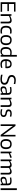

<svg xmlns="http://www.w3.org/2000/svg" viewBox="4328 -5176 859 9555"><g transform="rotate(90 4757.5 -398.5)"><path d="M89 -740H559V-666H178V-412H533V-338H178V-74H568V0H89Z M688 -540H761L767 -477H772Q812 -496 844.5 -510Q877 -524 904.5 -533Q932 -542 956 -546Q980 -550 1003 -550Q1072 -550 1108.5 -513.5Q1145 -477 1145 -402V0H1057V-373Q1057 -429 1036 -452.5Q1015 -476 970 -476Q932 -476 881.5 -460Q831 -444 776 -417V0H688Z M1521 9Q1264 9 1264 -269Q1264 -549 1521 -549Q1552 -549 1586 -545.5Q1620 -542 1649 -535V-461Q1619 -468 1589 -471Q1559 -474 1530 -474Q1439 -474 1396 -424.5Q1353 -375 1353 -270Q1353 -163 1394.5 -114.5Q1436 -66 1528 -66Q1561 -66 1588.5 -68.5Q1616 -71 1649 -78V-5Q1625 1 1590 5Q1555 9 1521 9Z M1976 10Q1854 10 1790 -62Q1726 -134 1726 -270Q1726 -407 1790 -478.5Q1854 -550 1976 -550Q2098 -550 2162 -478.5Q2226 -407 2226 -270Q2226 -133 2162 -61.5Q2098 10 1976 10ZM1976 -62Q2060 -62 2098.5 -111.5Q2137 -161 2137 -270Q2137 -379 2098.5 -428.5Q2060 -478 1976 -478Q1893 -478 1854 -428.5Q1815 -379 1815 -270Q1815 -161 1854 -111.5Q1893 -62 1976 -62Z M2544 10Q2434 10 2377 -57Q2320 -124 2320 -266Q2320 -338 2339 -391Q2358 -444 2393 -479.5Q2428 -515 2477.5 -532.5Q2527 -550 2587 -550Q2622 -550 2654 -546.5Q2686 -543 2714 -540V-808H2801V0H2725L2717 -66H2711Q2655 10 2544 10ZM2564 -60Q2594 -60 2621 -68.5Q2648 -77 2669 -92.5Q2690 -108 2702 -130.5Q2714 -153 2714 -182V-471Q2687 -476 2654.5 -479Q2622 -482 2586 -482Q2498 -482 2454 -433Q2410 -384 2410 -270Q2410 -157 2447 -108.5Q2484 -60 2564 -60Z M3175 9Q3051 9 2988 -59.5Q2925 -128 2925 -263Q2925 -402 2987.5 -475.5Q3050 -549 3169 -549Q3376 -549 3376 -308Q3376 -262 3369 -238H3013Q3018 -144 3059.5 -103Q3101 -62 3186 -62Q3224 -62 3267 -69Q3310 -76 3352 -90L3357 -23Q3317 -8 3268.5 0.5Q3220 9 3175 9ZM3167 -481Q3023 -481 3013 -300H3295Q3295 -398 3264 -439.5Q3233 -481 3167 -481Z M3933 11Q3908 11 3879 9Q3850 7 3819.5 3Q3789 -1 3758 -7Q3727 -13 3699 -20V-96Q3759 -81 3820 -72.5Q3881 -64 3928 -64Q4015 -64 4060.5 -96Q4106 -128 4106 -188Q4106 -222 4093 -245.5Q4080 -269 4057.5 -285.5Q4035 -302 4003 -313.5Q3971 -325 3934 -335Q3875 -351 3833 -370Q3791 -389 3764 -414.5Q3737 -440 3724 -473.5Q3711 -507 3711 -551Q3711 -597 3729 -635Q3747 -673 3780.5 -699.5Q3814 -726 3861 -740.5Q3908 -755 3967 -755Q4009 -755 4056.5 -748.5Q4104 -742 4163 -729L4160 -654Q4112 -667 4063 -673.5Q4014 -680 3974 -680Q3895 -680 3849.5 -646Q3804 -612 3804 -553Q3804 -525 3813 -504Q3822 -483 3842 -466.5Q3862 -450 3894 -436Q3926 -422 3973 -409Q4022 -395 4063.5 -379Q4105 -363 4135 -338.5Q4165 -314 4181.5 -279Q4198 -244 4198 -193Q4198 -94 4130 -41.5Q4062 11 3933 11Z M4419 5Q4349 5 4312 -31.5Q4275 -68 4275 -137Q4275 -215 4324 -256Q4373 -297 4481 -305L4610 -315V-354Q4610 -389 4603.5 -412.5Q4597 -436 4581.5 -450.5Q4566 -465 4540 -471Q4514 -477 4475 -477Q4441 -477 4401.5 -473Q4362 -469 4316 -460L4309 -527Q4362 -537 4405.5 -541.5Q4449 -546 4493 -546Q4598 -546 4648 -503Q4698 -460 4698 -369V0H4625L4616 -68H4610Q4561 -33 4514 -14Q4467 5 4419 5ZM4451 -63Q4487 -63 4528.5 -80Q4570 -97 4610 -123V-259L4505 -250Q4427 -243 4395.5 -219.5Q4364 -196 4364 -144Q4364 -63 4451 -63Z M4845 -540H4918L4924 -477H4929Q4969 -496 5001.5 -510Q5034 -524 5061.5 -533Q5089 -542 5113 -546Q5137 -550 5160 -550Q5229 -550 5265.5 -513.5Q5302 -477 5302 -402V0H5214V-373Q5214 -429 5193 -452.5Q5172 -476 5127 -476Q5089 -476 5038.5 -460Q4988 -444 4933 -417V0H4845Z M5602 11Q5566 11 5524 5.5Q5482 0 5419 -12V-84Q5469 -72 5513.5 -64.5Q5558 -57 5598 -57Q5658 -57 5688.5 -80Q5719 -103 5719 -145Q5719 -168 5711 -183.5Q5703 -199 5688 -210Q5673 -221 5652 -227.5Q5631 -234 5606 -239Q5575 -245 5543 -252.5Q5511 -260 5485 -276.5Q5459 -293 5442.5 -321.5Q5426 -350 5426 -398Q5426 -471 5478.5 -512Q5531 -553 5625 -553Q5642 -553 5658 -552Q5674 -551 5692 -548.5Q5710 -546 5732 -542.5Q5754 -539 5784 -533L5780 -460Q5729 -471 5695 -476.5Q5661 -482 5632 -482Q5511 -482 5511 -400Q5511 -376 5520.5 -360.5Q5530 -345 5547 -335Q5564 -325 5587 -319Q5610 -313 5637 -308Q5673 -301 5703.5 -290.5Q5734 -280 5756.5 -262Q5779 -244 5791.5 -216.5Q5804 -189 5804 -149Q5804 -74 5751.5 -31.5Q5699 11 5602 11Z M6169 -740H6246L6626 -224L6684 -136H6691V-740H6772V0H6694L6313 -516L6256 -603L6250 -602V0H6169Z M7151 10Q7029 10 6965 -62Q6901 -134 6901 -270Q6901 -407 6965 -478.5Q7029 -550 7151 -550Q7273 -550 7337 -478.5Q7401 -407 7401 -270Q7401 -133 7337 -61.5Q7273 10 7151 10ZM7151 -62Q7235 -62 7273.5 -111.5Q7312 -161 7312 -270Q7312 -379 7273.5 -428.5Q7235 -478 7151 -478Q7068 -478 7029 -428.5Q6990 -379 6990 -270Q6990 -161 7029 -111.5Q7068 -62 7151 -62Z M7524 -540H7597L7603 -466H7607Q7663 -497 7710 -519Q7757 -541 7799 -549H7827V-466H7796Q7751 -460 7703.5 -442.5Q7656 -425 7612 -402V0H7524Z M7915 -540H7987L7993 -477H7998Q8062 -515 8107 -532.5Q8152 -550 8194 -550Q8291 -550 8323 -476H8327Q8392 -516 8438 -533Q8484 -550 8525 -550Q8594 -550 8630.5 -513.5Q8667 -477 8667 -402V0H8580V-372Q8580 -428 8558.5 -451.5Q8537 -475 8492 -475Q8461 -475 8421.5 -460Q8382 -445 8336 -419V0H8248V-372Q8248 -428 8226.5 -451.5Q8205 -475 8160 -475Q8128 -475 8087.5 -459Q8047 -443 8002 -417V0H7915Z M8922 5Q8852 5 8815 -31.5Q8778 -68 8778 -137Q8778 -215 8827 -256Q8876 -297 8984 -305L9113 -315V-354Q9113 -389 9106.5 -412.5Q9100 -436 9084.5 -450.5Q9069 -465 9043 -471Q9017 -477 8978 -477Q8944 -477 8904.5 -473Q8865 -469 8819 -460L8812 -527Q8865 -537 8908.5 -541.5Q8952 -546 8996 -546Q9101 -546 9151 -503Q9201 -460 9201 -369V0H9128L9119 -68H9113Q9064 -33 9017 -14Q8970 5 8922 5ZM8954 -63Q8990 -63 9031.5 -80Q9073 -97 9113 -123V-259L9008 -250Q8930 -243 8898.5 -219.5Q8867 -196 8867 -144Q8867 -63 8954 -63Z M9350 -808H9438V0H9350Z"/></g></svg>

Font: Encode Sans Normal
Style: Regular
Weight: 400
Designer: Pablo Impallari, Andres Torresi
Foundry: Pablo Impallari, Andres Torresi
Version: Version 1.000; ttfautohint (v1.00) -l 8 -r 50 -G 200 -x 14 -